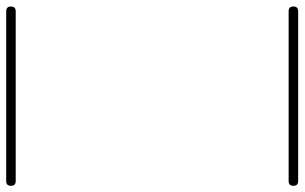

<svg xmlns="http://www.w3.org/2000/svg" viewBox="-212 -398 960 605"><g transform="rotate(90 267.5 -95.0)"><path d="M0 -555Q134 -555 267.5 -555Q401 -555 535 -555Q550 -555 550 -540Q550 -525 535 -525Q401 -525 267.5 -525Q134 -525 0 -525Q-15 -525 -15 -540Q-15 -555 0 -555ZM0 335Q134 335 267.5 335Q401 335 535 335Q550 335 550 350Q550 365 535 365Q401 365 267.5 365Q134 365 0 365Q-15 365 -15 350Q-15 335 0 335Z"/></g></svg>

Font: FRB American Cursive Just Guidelines
Style: Italic
Weight: 400
Italic angle: -25°
Version: Version 2.0;Modular Font Editor K font №1